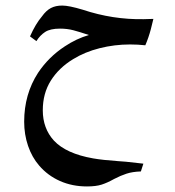

<svg xmlns="http://www.w3.org/2000/svg" viewBox="-20 -335 629 691"><path d="M503 -172Q476 -175 448 -175Q392 -175 338.5 -161.5Q285 -148 243 -122Q192 -91 163 -45Q134 1 134 62Q134 127 174 171Q218 218 315 235Q349 241 406 245Q426 247 433 247Q433 247 496 254L487 282Q457 283 435.5 290Q414 297 391 309Q366 323 345.5 329.5Q325 336 293 336Q240 336 196 316.5Q152 297 121 261Q95 231 81 190Q67 149 67 103Q67 4 117 -73Q155 -130 213 -168Q255 -196 300 -209Q267 -220 244.5 -226Q222 -232 196 -232Q161 -232 142.5 -220Q124 -208 111 -187L88 -204Q108 -249 131 -276Q146 -297 163 -306Q180 -315 204 -315Q228 -315 278 -300Q386 -264 497 -266L532 -267Q531 -261 523 -230.5Q515 -200 503 -172Z"/></svg>

Font: Mirza Medium
Style: Regular
Weight: 500
Designer: Arabic design by Kourosh Beigpour, Latin design by Eduardo Tunni, engineering by Lasse Fister
Version: Version 1.0010g